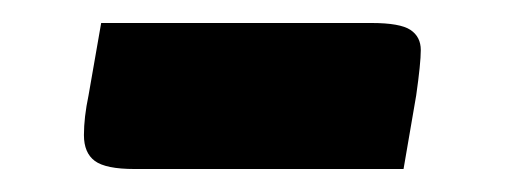

<svg xmlns="http://www.w3.org/2000/svg" viewBox="-20 -715 439 167"><path d="M331 -568H97Q72 -568 62.5 -575Q53 -582 53 -597.5Q53 -613 57 -632L68 -695H303Q328 -695 337 -689Q346 -683 346 -671.5Q346 -660 342 -632Z"/></svg>

Font: Changa One
Style: Italic
Weight: 400
Italic angle: -12°
Designer: Eduardo Rodriguez Tunni
Foundry: Eduardo Rodriguez Tunni
Version: Version 1.003